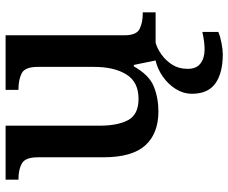

<svg xmlns="http://www.w3.org/2000/svg" viewBox="-85 -491 816 686"><g transform="rotate(-90 323.0 -148.0)"><path d="M268 10Q189 10 146.5 -37Q104 -84 104 -187V-421Q104 -465 82.5 -477.5Q61 -490 27 -490H24V-536H217V-199Q217 -135 237 -98Q257 -61 313 -61Q373 -61 400 -104.5Q427 -148 427 -220V-421Q427 -467 404 -478.5Q381 -490 348 -490H345V-536H540V-111Q540 -68 563 -57Q586 -46 617 -46H622V0H450L434 -78H429Q398 -23 357 -6.5Q316 10 268 10ZM472 240Q405 240 368 213.5Q331 187 331 130Q331 99 348 72Q365 45 392 26Q419 7 449 0H513Q492 6 470.5 21.5Q449 37 434.5 60Q420 83 420 115Q420 146 439.5 160.5Q459 175 489 175Q503 175 518.5 173Q534 171 552 167V224Q536 231 512 235.5Q488 240 472 240Z"/></g></svg>

Font: Noto Serif Khojki Medium
Style: Regular
Weight: 500
Version: Version 2.003